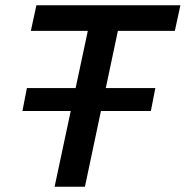

<svg xmlns="http://www.w3.org/2000/svg" viewBox="-20 -708 704 728"><path d="M65 -287 82 -374H569L552 -287ZM187 0 313 -591H97L118 -688H664L643 -591H427L302 0Z"/></svg>

Font: Saira Thin Medium
Style: Italic
Weight: 500
Italic angle: -12°
Version: Version 1.101